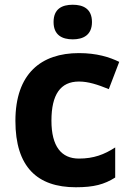

<svg xmlns="http://www.w3.org/2000/svg" viewBox="-20 -780 554 810"><path d="M287 -760C242 -760 206 -743 206 -687C206 -632 242 -614 287 -614C331 -614 368 -632 368 -687C368 -743 331 -760 287 -760ZM300 10C376 10 420 -2 466 -31V-158C420 -128 375 -111 313 -111C239 -111 197 -162 197 -271C197 -381 235 -436 313 -436C353 -436 392 -423 439 -404L483 -519C442 -539 388 -556 313 -556C154 -556 45 -470 45 -270C45 -76 137 10 300 10Z"/></svg>

Font: Noto Sans Malayalam
Style: Bold
Weight: 700
Designer: Jelle Bosma - Monotype Design Team
Foundry: Monotype Imaging Inc.
Version: Version 2.104